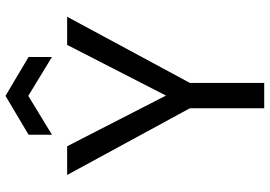

<svg xmlns="http://www.w3.org/2000/svg" viewBox="-158 -800 959 682"><g transform="rotate(-90 321.0 -459.5)"><path d="M277 0V-264L40 -700H142L322 -349L502 -700H602L367 -264V0ZM183 -754V-837L321 -919L459 -837V-754L321 -838Z"/></g></svg>

Font: HostGroteskRegular
Style: Regular
Weight: 400
Designer: Doukan Karapınar based on Poppins by Indian Type Foundry, Jonny Pinhorn
Foundry: Element Type
Version: Version 1.001; ttfautohint (v1.8.4.7-5d5b)